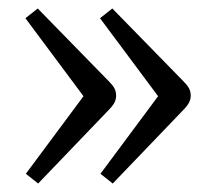

<svg xmlns="http://www.w3.org/2000/svg" viewBox="-20 -491 525 453"><path d="M70 -58 41 -81 177 -264 40 -448 69 -471 237 -299Q246 -290 250 -282.5Q254 -275 254 -265Q254 -257 250 -249Q246 -241 235 -230ZM246 -58 217 -81 353 -264 216 -448 245 -471 413 -299Q422 -290 426 -282.5Q430 -275 430 -265Q430 -257 426 -249Q422 -241 411 -230Z"/></svg>

Font: Literata 18pt Light
Style: Regular
Weight: 300
Designer: Latin by Veronika Burian and Jose Scaglione. Greek by Irene Vlachou. Cyrillic by Vera Evstafieva.
Foundry: TypeTogether
Version: Version 3.103;gftools[0.9.29]